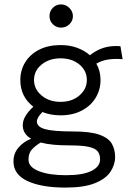

<svg xmlns="http://www.w3.org/2000/svg" viewBox="-20 -677 603 869"><path d="M254 -155Q209 -155 172 -170Q147 -145 147 -127Q147 -103 184 -92.5Q221 -82 311 -82Q390 -82 431 -67Q472 -52 486.5 -26Q501 0 501 33Q501 69 479.5 101Q458 133 408.5 152.5Q359 172 277 172Q168 172 104.5 142.5Q41 113 41 54Q41 17 64 -9.5Q87 -36 121 -49Q83 -71 83 -110Q83 -132 96 -153Q109 -174 131 -194Q72 -239 72 -315Q72 -359 94 -395Q116 -431 157 -452Q198 -473 254 -473Q296 -473 329.5 -460.5Q363 -448 387 -427Q416 -450 448.5 -460.5Q481 -471 525 -468L535 -409Q502 -412 472 -408Q442 -404 416 -389Q435 -356 435 -315Q435 -271 413 -234.5Q391 -198 350 -176.5Q309 -155 254 -155ZM254 -216Q306 -216 339.5 -245Q373 -274 373 -315Q373 -357 339.5 -385Q306 -413 254 -413Q203 -413 168.5 -385Q134 -357 134 -315Q134 -274 168 -245Q202 -216 254 -216ZM109 46Q109 79 155.5 97.5Q202 116 278 116Q355 116 394 96.5Q433 77 433 44Q433 22 422 8Q411 -6 381 -12.5Q351 -19 294 -19Q255 -19 222.5 -22Q190 -25 164 -32Q138 -16 123.5 0.5Q109 17 109 46ZM256 -552Q235 -552 219.5 -567Q204 -582 204 -604Q204 -626 219 -641.5Q234 -657 256 -657Q278 -657 294 -641Q310 -625 310 -604Q310 -582 294 -567Q278 -552 256 -552Z"/></svg>

Font: Inconsolata SemiExpanded Thin
Style: Regular
Weight: 100
Width: 6
Monospace: yes
Designer: Raph Levien, Cyreal, Brenton Simpson
Foundry: Raph Levien, Cyreal, Google
Version: Version 3.100; ttfautohint (v1.8.4.7-5d5b)